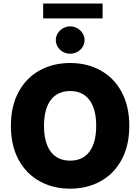

<svg xmlns="http://www.w3.org/2000/svg" viewBox="-20 -1081 811 1110"><path d="M385.7 9.8Q288.1 9.8 210.2 -32.7Q132.3 -75.2 87.6 -157.2Q43 -239.3 43 -353.5Q43 -467.8 87.6 -549.8Q132.3 -631.8 210 -674.3Q287.6 -716.8 385.7 -716.8Q482.9 -716.8 560.5 -674.3Q638.2 -631.8 682.9 -549.8Q727.5 -467.8 727.5 -353.5Q727.5 -239.3 682.9 -157.2Q638.2 -75.2 560.5 -32.7Q482.9 9.8 385.7 9.8ZM385.7 -554.7Q312.5 -554.7 273.4 -502.7Q234.4 -450.7 234.4 -353.5Q234.4 -256.3 273.4 -204.3Q312.5 -152.3 385.7 -152.3Q458.5 -152.3 497.3 -204.3Q536.1 -256.3 536.1 -353.5Q536.1 -450.7 497.3 -502.7Q458.5 -554.7 385.7 -554.7ZM302.7 -849.6Q302.7 -870.6 314 -888.7Q325.2 -906.7 344.2 -917.5Q363.3 -928.2 385.7 -928.7Q408.2 -928.2 427.2 -917.5Q446.3 -906.7 457.5 -888.7Q468.8 -870.6 468.8 -849.6Q468.8 -828.1 457.5 -809.8Q446.3 -791.5 427.2 -781Q408.2 -770.5 385.7 -770.5Q363.3 -770.5 344.2 -781Q325.2 -791.5 314 -809.8Q302.7 -828.1 302.7 -849.6ZM573.2 -974.6H229.5V-1060.5H573.2Z"/></svg>

Font: Pretendard Std Black
Style: Regular
Weight: 900
Designer: Base glyphs from Inter by Rasmus Andersson; Hangeul glyphs from Noto Sans CJK(Source Han Sans) by Jang Soo-young and Kan
Foundry: Kil Hyung-jin
Version: Version 1.309